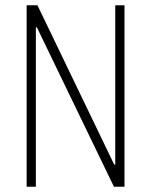

<svg xmlns="http://www.w3.org/2000/svg" viewBox="-20 -708 574 728"><path d="M81 0V-688H122L413 -84H417V-688H452V0H412L120 -604H116V0Z"/></svg>

Font: Saira Thin Condensed
Style: Regular
Weight: 100
Width: 3
Version: Version 1.101